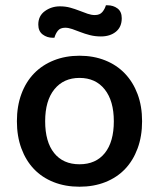

<svg xmlns="http://www.w3.org/2000/svg" viewBox="-20 -693 602 727"><path d="M518 -234Q518 -177 501 -131Q484 -85 453.5 -53Q423 -21 379 -3.5Q335 14 281 14Q227 14 183 -3.5Q139 -21 108.5 -53Q78 -85 61 -131Q44 -177 44 -234Q44 -291 61 -337Q78 -383 109 -415Q140 -447 184 -464.5Q228 -482 281 -482Q334 -482 378 -464.5Q422 -447 453 -414.5Q484 -382 501 -336.5Q518 -291 518 -234ZM281 -398Q221 -398 186 -355Q151 -312 151 -234Q151 -156 185 -113.5Q219 -71 281 -71Q343 -71 377 -113.5Q411 -156 411 -234Q411 -311 376.5 -354.5Q342 -398 281 -398ZM207 -669Q228 -669 246 -664Q264 -659 280.5 -652.5Q297 -646 311.5 -641Q326 -636 339 -636Q358 -636 367.5 -647.5Q377 -659 381 -673H387Q409 -673 425 -661Q441 -649 441 -624Q441 -591 419 -573Q397 -555 362 -555Q340 -555 320.5 -560Q301 -565 284.5 -571.5Q268 -578 253.5 -583Q239 -588 227 -588Q208 -588 199 -576.5Q190 -565 186 -550H180Q158 -550 141.5 -562.5Q125 -575 125 -600Q125 -633 150 -651Q175 -669 207 -669Z"/></svg>

Font: Baloo Da 2 Medium
Style: Regular
Weight: 500
Designer: Noopur Datye, Sulekha Rajkumar and Ek Type
Foundry: Ek Type
Version: Version 1.640;hotconv 1.0.111;makeotfexe 2.5.65597; ttfautoh